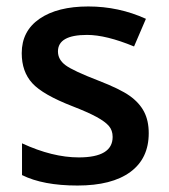

<svg xmlns="http://www.w3.org/2000/svg" viewBox="-20 -570 527 600"><path d="M444.8 -153.8Q444.8 -74.7 387.2 -32.5Q329.6 9.8 222.2 9.8Q114.3 9.8 48.8 -22.9V-122.1Q144 -78.1 226.1 -78.1Q332 -78.1 332 -142.1Q332 -162.6 320.3 -176.3Q308.6 -189.9 281.7 -204.6Q254.9 -219.2 207 -237.8Q113.8 -273.9 80.8 -310.1Q47.9 -346.2 47.9 -403.8Q47.9 -473.1 103.8 -511.5Q159.7 -549.8 255.9 -549.8Q351.1 -549.8 436 -511.2L398.9 -424.8Q311.5 -460.9 252 -460.9Q161.1 -460.9 161.1 -409.2Q161.1 -383.8 184.8 -366.2Q208.5 -348.6 288.1 -317.9Q355 -292 385.3 -270.5Q415.5 -249 430.2 -220.9Q444.8 -192.9 444.8 -153.8Z"/></svg>

Font: f2_56222          
Style: Regular
Weight: 600
Foundry: Ascender Corporation
Version: Version 1.10